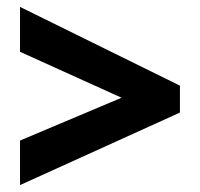

<svg xmlns="http://www.w3.org/2000/svg" viewBox="-20 -639 579 556"><path d="M38 -103V-232L332 -356L38 -489V-619L501 -391V-313Z"/></svg>

Font: Noto Sans Tamil SemiCondensed ExtraBold
Style: Regular
Weight: 800
Width: 4
Designer: Jelle Bosma - Monotype Design Team
Foundry: Monotype Imaging Inc.
Version: Version 2.004; ttfautohint (v1.8.4.7-5d5b)